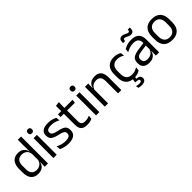

<svg xmlns="http://www.w3.org/2000/svg" viewBox="221 -1909 3340 3340"><g transform="rotate(-45 1891.0 -239.0)"><path d="M227 10.5Q139 10.5 93 -44Q47 -98.5 47 -203V-283.5Q47 -388.5 93.5 -443.8Q140 -499 230.5 -499Q275.5 -499 308.5 -483.8Q341.5 -468.5 362 -441Q382.5 -413.5 389.5 -376H416L392 -301.5Q390.5 -344.5 372.8 -373.8Q355 -403 324.8 -418Q294.5 -433 255.5 -433Q193.5 -433 160.8 -397Q128 -361 128 -291V-198Q128 -129 160.8 -93Q193.5 -57 255.5 -57Q292.5 -57 321 -71.2Q349.5 -85.5 368.2 -110.8Q387 -136 394 -168L414 -110H390Q383 -77 363.2 -49.5Q343.5 -22 310.2 -5.8Q277 10.5 227 10.5ZM390 0 393.5 -118 392 -144V-348L392.5 -365L390.5 -503.5V-662.5H471V0Z M604.5 0V-488H685.5V0ZM645 -568Q620 -568 607.8 -581.2Q595.5 -594.5 595.5 -617.5V-620Q595.5 -643.5 607.8 -656.5Q620 -669.5 645 -669.5Q670 -669.5 682.5 -656.5Q695 -643.5 695 -620V-617.5Q695 -594 682.5 -581Q670 -568 645 -568Z M970 11Q911 11 867 -1.8Q823 -14.5 794 -29.5L786.5 -104.5Q823 -85.5 866.8 -71.5Q910.5 -57.5 966 -57.5Q1022.5 -57.5 1051 -75.5Q1079.5 -93.5 1079.5 -129V-134.5Q1079.5 -157.5 1068.8 -172.5Q1058 -187.5 1030 -199Q1002 -210.5 950.5 -222Q889 -235.5 853.5 -253.8Q818 -272 802.8 -299Q787.5 -326 787.5 -365V-369.5Q787.5 -433.5 832 -466.5Q876.5 -499.5 966 -499.5Q1023.5 -499.5 1065.8 -486.5Q1108 -473.5 1135 -457.5L1142.5 -389Q1110 -408 1068 -420.5Q1026 -433 973.5 -433Q935.5 -433 912 -425.2Q888.5 -417.5 878 -403.2Q867.5 -389 867.5 -369V-365Q867.5 -343 878 -327.8Q888.5 -312.5 915.8 -301.2Q943 -290 991.5 -279.5Q1054 -267 1090.8 -249.5Q1127.5 -232 1143.5 -205.2Q1159.5 -178.5 1159.5 -136.5V-128Q1159.5 -59 1111.5 -24Q1063.5 11 970 11Z M1433.5 10Q1377 10 1342.5 -7Q1308 -24 1292.5 -58.5Q1277 -93 1277 -144.5V-452.5H1357V-154Q1357 -106 1379 -83.2Q1401 -60.5 1453 -60.5Q1482.5 -60.5 1509.8 -67Q1537 -73.5 1561 -85.5L1553.5 -16Q1530 -4 1498.5 3Q1467 10 1433.5 10ZM1197 -416V-481H1556L1548.5 -416ZM1277.5 -473 1277 -610 1358.5 -620.5 1355 -473Z M1653 0V-488H1734V0ZM1693.5 -568Q1668.5 -568 1656.2 -581.2Q1644 -594.5 1644 -617.5V-620Q1644 -643.5 1656.2 -656.5Q1668.5 -669.5 1693.5 -669.5Q1718.5 -669.5 1731 -656.5Q1743.5 -643.5 1743.5 -620V-617.5Q1743.5 -594 1731 -581Q1718.5 -568 1693.5 -568Z M2194.5 0V-303.5Q2194.5 -343 2183.8 -371.5Q2173 -400 2148.8 -415.8Q2124.5 -431.5 2082.5 -431.5Q2044 -431.5 2015.8 -417Q1987.5 -402.5 1970 -377.8Q1952.5 -353 1945.5 -321.5L1931 -379H1948.5Q1956.5 -412 1976.5 -439.2Q1996.5 -466.5 2030.2 -482.8Q2064 -499 2113 -499Q2171 -499 2206.8 -477Q2242.5 -455 2259 -413.8Q2275.5 -372.5 2275.5 -312.5V0ZM1868 0V-488H1949L1945.5 -371L1949 -366.5V0Z M2589 11Q2484 11 2432.8 -45.8Q2381.5 -102.5 2381.5 -206.5V-282.5Q2381.5 -387 2433 -443.2Q2484.5 -499.5 2589 -499.5Q2620 -499.5 2645.5 -493.8Q2671 -488 2691.2 -478.8Q2711.5 -469.5 2725.5 -459.5L2732.5 -389Q2709 -407 2676.8 -419.5Q2644.5 -432 2601 -432Q2531 -432 2496.8 -393.2Q2462.5 -354.5 2462.5 -280.5V-208.5Q2462.5 -136 2496.8 -97Q2531 -58 2601 -58Q2646 -58 2678.8 -70.5Q2711.5 -83 2737 -101L2729.5 -29.5Q2707.5 -14.5 2672 -1.8Q2636.5 11 2589 11ZM2606.5 -8.5 2596.5 67.5 2562 43.5Q2569 43.5 2577.2 43.2Q2585.5 43 2593.5 43.5Q2643 46 2667 63.8Q2691 81.5 2691 116V118.5Q2691 156 2663.8 174.2Q2636.5 192.5 2585.5 192.5Q2565 192.5 2546 189.2Q2527 186 2513 182.5L2503.5 131.5Q2519 136.5 2537.2 139.8Q2555.5 143 2575.5 143Q2602.5 143 2616.5 135.5Q2630.5 128 2630.5 113.5V112Q2630.5 94.5 2613 87.2Q2595.5 80 2552 77Q2547.5 76.5 2544.8 76.5Q2542 76.5 2540.5 76.5L2551 -8.5Z M3124.5 0 3128 -118.5 3125 -131V-286.5L3125.5 -315Q3125.5 -374.5 3095.2 -403Q3065 -431.5 2999.5 -431.5Q2947 -431.5 2903.2 -416.5Q2859.5 -401.5 2825.5 -381.5L2833 -450.5Q2852 -462 2878.2 -473.2Q2904.5 -484.5 2938.2 -492Q2972 -499.5 3012.5 -499.5Q3065 -499.5 3101.8 -486.8Q3138.5 -474 3161.2 -450Q3184 -426 3194.5 -392Q3205 -358 3205 -316V0ZM2956.5 10.5Q2884 10.5 2845.2 -24.8Q2806.5 -60 2806.5 -125.5V-140Q2806.5 -207.5 2848.2 -240.8Q2890 -274 2981 -287L3135.5 -309L3140 -250L2991 -228.5Q2935 -220.5 2911 -201.2Q2887 -182 2887 -144.5V-136.5Q2887 -98 2910.8 -77.5Q2934.5 -57 2982 -57Q3024 -57 3054 -71.5Q3084 -86 3102.5 -110.5Q3121 -135 3127.5 -165L3140 -110H3124.5Q3117.5 -78 3098.2 -50.5Q3079 -23 3044.5 -6.2Q3010 10.5 2956.5 10.5ZM3077.5 -562Q3059.5 -562 3042.8 -568Q3026 -574 3010.2 -582.2Q2994.5 -590.5 2980.2 -596.5Q2966 -602.5 2953.5 -602.5Q2939 -602.5 2932.8 -593.2Q2926.5 -584 2926.5 -565.5V-557H2874.5V-573.5Q2874.5 -614.5 2891 -637.5Q2907.5 -660.5 2946.5 -660.5Q2965 -660.5 2982 -654.2Q2999 -648 3014.5 -640.2Q3030 -632.5 3044 -626.2Q3058 -620 3070.5 -620Q3085.5 -620 3091.5 -629.2Q3097.5 -638.5 3097.5 -657.5V-665.5H3149.5V-649Q3149.5 -607.5 3133 -584.8Q3116.5 -562 3077.5 -562Z M3522.5 12.5Q3417.5 12.5 3363.2 -44.2Q3309 -101 3309 -207.5V-282Q3309 -388 3363.5 -444.5Q3418 -501 3522.5 -501Q3627.5 -501 3681.8 -444.5Q3736 -388 3736 -282V-207.5Q3736 -101 3681.8 -44.2Q3627.5 12.5 3522.5 12.5ZM3522.5 -53.5Q3587.5 -53.5 3621.2 -92Q3655 -130.5 3655 -203V-286.5Q3655 -358.5 3621.2 -396.8Q3587.5 -435 3522.5 -435Q3458 -435 3424 -396.8Q3390 -358.5 3390 -286.5V-203Q3390 -130.5 3424 -92Q3458 -53.5 3522.5 -53.5Z"/></g></svg>

Font: Anek Latin
Style: Regular
Weight: 400
Designer: Yesha Goshar
Foundry: Ek Type
Version: Version 1.003